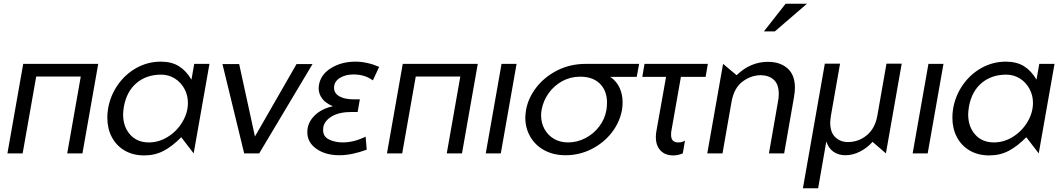

<svg xmlns="http://www.w3.org/2000/svg" viewBox="-20 -826 5729 1034"><path d="M105 -482 20 0H102L175 -414H415L342 0H424L509 -482Z M848 -424Q888 -424 921 -403.5Q954 -383 973 -348Q992 -313 992 -272Q992 -219 962.5 -169.5Q933 -120 884.5 -89.5Q836 -59 782 -59Q718 -59 680.5 -101.5Q643 -144 643 -210Q643 -223 647 -251Q662 -334 715.5 -379Q769 -424 848 -424ZM1108 -482H1026L1011 -397Q983 -445 943.5 -469.5Q904 -494 846 -494Q776 -494 715.5 -460.5Q655 -427 614.5 -369Q574 -311 562 -241Q558 -218 558 -192Q558 -134 582 -88Q606 -42 651 -15.5Q696 11 757 11Q814 11 861 -13.5Q908 -38 956 -87L1023 0Z M1663 -481H1577L1353 -91L1268 -481H1178L1295 0H1376Z M1720 -126Q1720 -90 1752.5 -74.5Q1785 -59 1825 -59Q1886 -59 1949 -90L1955 -20Q1874 10 1808 10Q1733 10 1684 -24.5Q1635 -59 1635 -114Q1635 -164 1672.5 -202Q1710 -240 1773 -254Q1735 -269 1715.5 -294.5Q1696 -320 1696 -352Q1696 -358 1698 -370Q1708 -426 1764 -460Q1820 -494 1894 -494Q1956 -494 2022 -466L1988 -393Q1945 -425 1884 -425Q1839 -425 1809 -405.5Q1779 -386 1779 -353Q1779 -324 1807 -307.5Q1835 -291 1886 -291H1918L1906 -223H1875Q1806 -223 1766.5 -199Q1727 -175 1721 -140Q1720 -135 1720 -126Z M2149 -482 2064 0H2146L2219 -414H2459L2386 0H2468L2553 -482Z M2762 -482H2681L2596 0H2677Z M3333 -275Q3333 -256 3330 -236Q3318 -168 3274.5 -112Q3231 -56 3165.5 -23Q3100 10 3026 10Q2961 10 2912 -16.5Q2863 -43 2836 -89.5Q2809 -136 2809 -193Q2809 -206 2813 -234Q2824 -297 2867.5 -354Q2911 -411 2980.5 -446.5Q3050 -482 3135 -482H3422L3409 -412H3267Q3301 -388 3317 -352.5Q3333 -317 3333 -275ZM3246 -235Q3249 -255 3249 -273Q3249 -337 3211 -375Q3173 -413 3104 -413Q3052 -413 3008 -389Q2964 -365 2935 -324.5Q2906 -284 2897 -236Q2894 -220 2894 -205Q2894 -165 2912 -131.5Q2930 -98 2963 -78.5Q2996 -59 3039 -59Q3088 -59 3132.5 -82Q3177 -105 3207.5 -145.5Q3238 -186 3246 -235Z M3792 -482 3780 -412H3647L3596 -123Q3594 -115 3594 -100Q3594 -59 3632 -59Q3655 -59 3669 -69L3657 0Q3632 11 3606 11Q3562 11 3537 -15.5Q3512 -42 3512 -88Q3512 -104 3515 -120L3567 -412H3439L3451 -482Z M4261 -353Q4261 -423 4221 -458Q4181 -493 4116 -493Q4021 -493 3947 -421L3874 -482L3789 0H3871L3920 -280Q3934 -354 3980 -387.5Q4026 -421 4077 -421Q4119 -421 4146.5 -397Q4174 -373 4174 -320Q4174 -300 4170 -280L4121 0H4203L4256 -303Q4261 -333 4261 -353ZM4094 -657H4153L4326 -806H4211Z M4304 188 4422 -483H4504L4455 -204Q4451 -176 4451 -166Q4451 -113 4478.5 -87Q4506 -61 4546 -61Q4604 -61 4648.5 -98Q4693 -135 4705 -204L4754 -483H4836L4751 0L4679 -62Q4651 -30 4612 -10Q4573 10 4533 10Q4496 10 4469 -8.5Q4442 -27 4430 -64L4386 188Z M5061 -482H4980L4895 0H4976Z M5399 -424Q5439 -424 5472 -403.5Q5505 -383 5524 -348Q5543 -313 5543 -272Q5543 -219 5513.5 -169.5Q5484 -120 5435.5 -89.5Q5387 -59 5333 -59Q5269 -59 5231.5 -101.5Q5194 -144 5194 -210Q5194 -223 5198 -251Q5213 -334 5266.5 -379Q5320 -424 5399 -424ZM5659 -482H5577L5562 -397Q5534 -445 5494.5 -469.5Q5455 -494 5397 -494Q5327 -494 5266.5 -460.5Q5206 -427 5165.5 -369Q5125 -311 5113 -241Q5109 -218 5109 -192Q5109 -134 5133 -88Q5157 -42 5202 -15.5Q5247 11 5308 11Q5365 11 5412 -13.5Q5459 -38 5507 -87L5574 0Z"/></svg>

Font: Geom Light
Style: Italic
Weight: 300
Italic angle: -10°
Version: Version 1.102